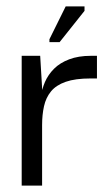

<svg xmlns="http://www.w3.org/2000/svg" viewBox="-20 -582 342 602"><path d="M48 0V-407H106L113 -290L112 -202V0ZM112 -190 109 -279Q111 -302 121 -325Q131 -348 149.5 -366.5Q168 -385 197 -396Q226 -407 265 -407H284V-336H264Q216 -336 186 -325.5Q156 -315 140 -295.5Q124 -276 118 -249Q112 -222 112 -190ZM167 -450H135V-459L186 -562H245V-548Z"/></svg>

Font: Darker Grotesque Light Medium
Style: Regular
Weight: 500
Version: Version 1.000;gftools[0.9.28]